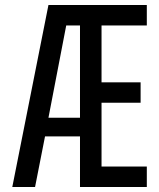

<svg xmlns="http://www.w3.org/2000/svg" viewBox="-20 -750 639 770"><path d="M29.3 0 174.3 -730H568.8V-647.9H387.2V-419.9H543.9V-337.9H387.2V-82H568.8V0H300.8V-203.1H160.6L120.6 0ZM174.3 -277.8H300.8V-647.9H245.6Z"/></svg>

Font: UDEV Gothic 35
Style: Regular
Weight: 400
Version: v2.1.0; ttfautohint (v1.8.4.7-5d5b-dirty) -l 6 -r 45 -G 200 